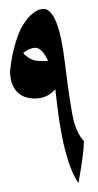

<svg xmlns="http://www.w3.org/2000/svg" viewBox="-20 -493 220 429"><path d="M2.4 -333.5 3.9 -345.7Q9.8 -391.6 26.4 -428.7Q48.8 -469.7 75.2 -473.1H79.1Q110.8 -468.8 124.5 -356.4Q138.2 -244.1 146.2 -217.8Q154.3 -191.4 167.5 -177.7V-176.3Q167.5 -151.9 155.3 -84Q123 -130.9 107.9 -256.8Q105 -283.7 103.5 -293.9Q86.9 -273.4 58.6 -272.9Q14.6 -272.9 4.4 -314.5Q2.4 -324.2 2.4 -333.5ZM87.4 -357.4Q73.7 -385.3 60.1 -386.2Q60.1 -386.2 59.1 -386.2Q44.9 -385.7 31.7 -374.5Q46.9 -357.9 64.9 -356.9Q83 -356 87.4 -357.4Z"/></svg>

Font: AMoshref-Thulth
Style: Regular
Weight: 400
Designer: Ali Moshref
Foundry: Ali Moshref
Version: Version 0.1